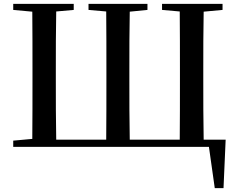

<svg xmlns="http://www.w3.org/2000/svg" viewBox="-20 -755 1214 987"><path d="M48 0H1054L1084 212H1129L1140 -37H1027C1025 -139 1025 -241 1025 -347V-391C1025 -494 1025 -596 1027 -695L1124 -704V-735H813V-704L904 -696C905 -596 905 -494 905 -391V-347C905 -240 905 -137 904 -37H647C645 -137 645 -240 645 -347V-391C645 -494 645 -596 647 -695L738 -704V-735H435V-704L526 -696C527 -596 527 -494 527 -391V-347C527 -241 527 -139 526 -37H269C267 -137 267 -240 267 -347V-391C267 -494 267 -596 269 -696L359 -704V-735H48V-704L146 -695C147 -596 147 -494 147 -391V-347C147 -242 147 -141 146 -41L48 -32Z"/></svg>

Font: Noto Serif JP SemiBold
Style: Regular
Weight: 600
Designer: Ryoko NISHIZUKA 西塚涼子 (kana & ideographs); Frank Grießhammer (Latin, Greek & Cyrillic); Wenlong ZHANG 张文龙 (bopomofo); San
Foundry: Adobe
Version: Version 2.001;hotconv 1.1.0;makeotfexe 2.6.0